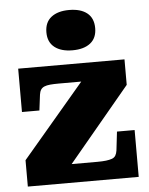

<svg xmlns="http://www.w3.org/2000/svg" viewBox="-55 -833 682 878"><g transform="rotate(-5 286.0 -394.0)"><path d="M228 -64 215 -85H364Q387 -85 403.5 -87Q420 -89 431 -93Q442 -97 447.5 -106Q453 -115 455 -129L465 -215H546V0H37V-121L340 -478L403 -457H219Q196 -457 179.5 -455.5Q163 -454 152.5 -449.5Q142 -445 136.5 -436.5Q131 -428 129 -414L120 -342H40V-541H528V-424ZM295 -603Q243 -603 213 -626.5Q183 -650 183 -695Q183 -741 213 -764.5Q243 -788 295 -788Q348 -788 377.5 -764.5Q407 -741 407 -695Q407 -650 377.5 -626.5Q348 -603 295 -603Z"/></g></svg>

Font: Roboto Serif 20pt ExtraBold
Style: Regular
Weight: 800
Version: Version 1.008